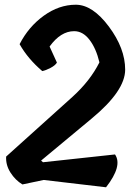

<svg xmlns="http://www.w3.org/2000/svg" viewBox="-20 -779 566 813"><path d="M294 -647Q237 -647 190 -582L221 -514Q214 -502 194 -491.5Q174 -481 159 -478Q98 -530 63 -592Q101 -666 165.5 -712.5Q230 -759 301 -759Q372 -759 441 -666.5Q510 -574 510 -484Q510 -394 367 -276L154 -99L162 -92L467 -125Q500 -77 429 14L165 -17L75 2Q45 -16 24.5 -48Q4 -80 6 -116L287 -369Q362 -437 401 -515Q387 -574 359 -610.5Q331 -647 294 -647Z"/></svg>

Font: Tillana SemiBold
Style: Regular
Weight: 600
Designer: Lipi Raval (Devanagari, Latin), Jonny Pinhorn (Latin)
Foundry: Indian Type Foundry
Version: Version 2.003;PS 1.0;hotconv 1.0.79;makeotf.lib2.5.61930; tt